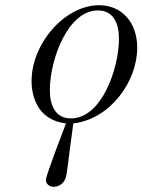

<svg xmlns="http://www.w3.org/2000/svg" viewBox="-20 -462 546 736"><path d="M101 -151C101 -109 114 -3 233 11C233 11 156 210 156 227C156 244 170 254 186 254C209 254 227 237 232 219C238 199 238 178 261 11C402 -5 506 -149 506 -279C506 -376 447 -442 360 -442C229 -442 101 -296 101 -151ZM171 -117C172 -239 242 -422 355 -422C416 -422 436 -371 436 -314C436 -198 369 -8 252 -8C191 -8 171 -60 171 -117Z"/></svg>

Font: CMU Serif
Style: Italic
Weight: 500
Italic angle: -14.04°
Version: Version 0.7.0